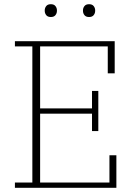

<svg xmlns="http://www.w3.org/2000/svg" viewBox="-20 -894 634 914"><path d="M51 -25H134V-673H51V-698H526V-545H493V-673H171V-378H418V-461H448V-270H418V-353H171V-25H501V-155H534V0H51ZM222 -813Q207 -813 200 -822Q193 -831 193 -842V-845Q193 -856 200 -865Q207 -874 222 -874Q237 -874 244 -865Q251 -856 251 -845V-842Q251 -831 244 -822Q237 -813 222 -813ZM404 -813Q389 -813 382 -822Q375 -831 375 -842V-845Q375 -856 382 -865Q389 -874 404 -874Q419 -874 426 -865Q433 -856 433 -845V-842Q433 -831 426 -822Q419 -813 404 -813Z"/></svg>

Font: IBM Plex Serif ExtraLight
Style: Regular
Weight: 200
Designer: Mike Abbink, Paul van der Laan, Pieter van Rosmalen
Foundry: Bold Monday
Version: Version 2.5